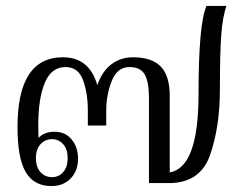

<svg xmlns="http://www.w3.org/2000/svg" viewBox="-20 -617 824 647"><path d="M39 -189Q39 -424 192 -424Q281 -424 308 -330Q324 -377 355.5 -400.5Q387 -424 428 -424Q491 -424 521.5 -393Q552 -362 552 -294V-36Q649 -53 649 -299Q649 -538 676 -597H743Q730 -560 725.5 -498Q721 -436 721 -315Q721 -190 688 -95Q655 0 549 0H482V-287Q482 -340 468 -365.5Q454 -391 416 -391Q375 -391 356.5 -344Q338 -297 338 -245V-194H276V-245Q276 -302 260 -346.5Q244 -391 201 -391Q153 -391 131 -338Q109 -285 109 -197Q109 -166 110 -152Q128 -173 164 -173Q200 -173 221.5 -147Q243 -121 243 -82Q243 -42 218.5 -16Q194 10 153 10Q95 10 67 -36.5Q39 -83 39 -189ZM208 -84Q208 -114 193 -131Q178 -148 155 -148Q132 -148 116.5 -131Q101 -114 101 -84Q101 -54 116.5 -37Q132 -20 155 -20Q178 -20 193 -37Q208 -54 208 -84Z"/></svg>

Font: Taviraj Light
Style: Regular
Weight: 300
Designer: Katatrad Team
Foundry: CadsonDemak
Version: Version 1.001